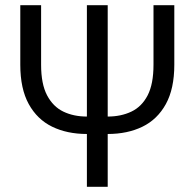

<svg xmlns="http://www.w3.org/2000/svg" viewBox="-20 -718 748 738"><path d="M314 0V-203Q238 -203 180.5 -231Q123 -259 90.5 -318Q58 -377 58 -469V-698H138V-469Q138 -395 161 -351.5Q184 -308 223.5 -289Q263 -270 314 -270V-698H394V-270Q445 -270 485 -289Q525 -308 547.5 -351.5Q570 -395 570 -469V-698H650V-469Q650 -377 617.5 -318Q585 -259 527.5 -231Q470 -203 394 -203V0Z"/></svg>

Font: IBM Plex Sans Condensed
Style: Regular
Weight: 400
Width: 3
Designer: Mike Abbink, Paul van der Laan, Pieter van Rosmalen
Foundry: Bold Monday
Version: Version 3.201